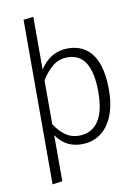

<svg xmlns="http://www.w3.org/2000/svg" viewBox="-101 -809 782 1081"><g transform="rotate(-10 290.0 -269.0)"><path d="M167 -442Q196 -486 235.5 -510Q275 -534 327 -534Q375 -534 410.5 -515.5Q446 -497 469.5 -462Q493 -427 504 -377Q515 -327 515 -264Q515 -202 501.5 -151.5Q488 -101 462 -65Q436 -29 398.5 -9Q361 11 313 11Q267 11 231.5 -7Q196 -25 167 -66V197L110 205V-736L167 -743ZM316 -485Q266 -485 229.5 -454Q193 -423 167 -379V-129Q191 -90 225.5 -64.5Q260 -39 304 -39Q376 -39 415 -94.5Q454 -150 454 -264Q454 -485 316 -485Z"/></g></svg>

Font: Jldddboxgfspflltxgxzjzlszac
Style: Regular
Weight: 300
Designer: Carrois Corporate & Edenspiekermann
Foundry: Carrois Corporate GbR & Edenspiekermann AG
Version: Version 2.001